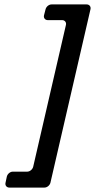

<svg xmlns="http://www.w3.org/2000/svg" viewBox="-20 -686 430 868"><path d="M103 90H38C26 90 14 100 11 112L5 140C2 152 10 162 22 162H181C193 162 205 152 208 140L389 -644C392 -656 384 -666 372 -666H213C201 -666 189 -656 186 -644L179 -617C176 -605 184 -595 196 -595H261C273 -595 281 -585 278 -573L130 68C127 80 115 90 103 90Z"/></svg>

Font: DIN Rundschrift
Style: MittelKursiv
Weight: 400
Version: Version 1.027